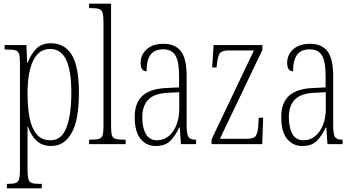

<svg xmlns="http://www.w3.org/2000/svg" viewBox="-20 -780 1912 1039"><path d="M17 239V215H22Q50 215 64 210.5Q78 206 83 190Q88 174 88 140V-438Q88 -471 83.5 -487Q79 -503 64.5 -507.5Q50 -512 19 -512H5V-536H123L127 -441H130Q147 -486 176 -516Q205 -546 255 -546Q330 -546 368.5 -483Q407 -420 407 -278Q407 -129 367 -59.5Q327 10 258 10Q207 10 176.5 -19.5Q146 -49 130 -98H129Q129 -78 129 -48Q129 -18 129 18V141Q129 174 134 190Q139 206 153 210.5Q167 215 194 215H206V239ZM253 -21Q314 -21 340 -90.5Q366 -160 366 -279Q366 -398 338 -456.5Q310 -515 251 -515Q190 -515 159.5 -452Q129 -389 129 -275Q129 -198 140.5 -141Q152 -84 179 -52.5Q206 -21 253 -21Z M462 0V-24H466Q499 -24 515 -28.5Q531 -33 535.5 -48.5Q540 -64 540 -98V-660Q540 -695 535 -711Q530 -727 515.5 -731.5Q501 -736 474 -736H462V-760H581V-98Q581 -64 585.5 -48.5Q590 -33 606 -28.5Q622 -24 655 -24H660V0Z M822 10Q772 10 740.5 -28.5Q709 -67 709 -147Q709 -225 752.5 -263Q796 -301 886 -304L949 -307V-371Q949 -446 929.5 -479.5Q910 -513 863 -513Q817 -513 795 -484Q773 -455 773 -394Q741 -394 741 -441Q741 -484 774 -513.5Q807 -543 865 -543Q927 -543 958.5 -503.5Q990 -464 990 -367V-105Q990 -52 1000.5 -38Q1011 -24 1039 -24H1041V0H959L953 -90H950Q930 -47 902.5 -18.5Q875 10 822 10ZM830 -21Q866 -21 893 -43.5Q920 -66 935 -104.5Q950 -143 950 -191V-281L891 -278Q815 -275 782.5 -241Q750 -207 750 -146Q750 -90 769 -55.5Q788 -21 830 -21Z M1125 0V-26L1354 -507H1218Q1180 -507 1169.5 -491.5Q1159 -476 1154 -435L1152 -415H1128L1136 -536H1400V-510L1170 -29H1316Q1353 -29 1364 -45Q1375 -61 1378 -103L1380 -143H1404L1399 0Z M1615 10Q1565 10 1533.5 -28.5Q1502 -67 1502 -147Q1502 -225 1545.5 -263Q1589 -301 1679 -304L1742 -307V-371Q1742 -446 1722.5 -479.5Q1703 -513 1656 -513Q1610 -513 1588 -484Q1566 -455 1566 -394Q1534 -394 1534 -441Q1534 -484 1567 -513.5Q1600 -543 1658 -543Q1720 -543 1751.5 -503.5Q1783 -464 1783 -367V-105Q1783 -52 1793.5 -38Q1804 -24 1832 -24H1834V0H1752L1746 -90H1743Q1723 -47 1695.5 -18.5Q1668 10 1615 10ZM1623 -21Q1659 -21 1686 -43.5Q1713 -66 1728 -104.5Q1743 -143 1743 -191V-281L1684 -278Q1608 -275 1575.5 -241Q1543 -207 1543 -146Q1543 -90 1562 -55.5Q1581 -21 1623 -21Z"/></svg>

Font: Noto Serif ExtraCondensed ExtraLight
Style: Regular
Weight: 200
Width: 2
Designer: Monotype Design Team
Foundry: Monotype Imaging Inc.
Version: Version 2.015